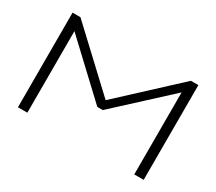

<svg xmlns="http://www.w3.org/2000/svg" viewBox="-116 -860 1233 1095"><g transform="rotate(30 500.0 -312.0)"><path d="M87 0V-623H139L500 -285L866 -624H915V0H853V-540L514 -228H478L149 -537V0Z"/></g></svg>

Font: Inconsolata UltraExpanded Light
Style: Regular
Weight: 300
Width: 9
Monospace: yes
Designer: Raph Levien, Cyreal, Brenton Simpson
Foundry: Raph Levien, Cyreal, Google
Version: Version 3.001; ttfautohint (v1.8.2.53-6de2)